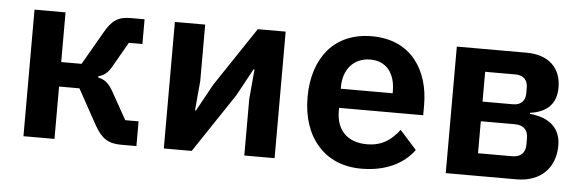

<svg xmlns="http://www.w3.org/2000/svg" viewBox="-41 -655 2395 789"><g transform="rotate(5 1156.5 -261.0)"><path d="M74 -522H202V-317H286L365 -454C394 -505 420 -522 471 -522H528V-420H472L417 -324C398 -289 383 -279 359 -272V-267C383 -262 401 -251 420 -218L485 -102H540V0H475C424 0 395 -19 366 -71L286 -216H202V0H74Z M653 -522H778V-289L767 -167H771L832 -278L995 -522H1110V0H985V-233L996 -356H992L931 -244L768 0H653Z M1469 12C1392 12 1331 -15 1289 -63C1247 -110 1223 -178 1223 -262C1223 -345 1246 -412 1287 -460C1328 -507 1389 -534 1465 -534C1546 -534 1606 -504 1645 -456C1684 -408 1703 -343 1703 -271V-229H1356V-216C1356 -140 1399 -90 1483 -90C1547 -90 1584 -120 1616 -161L1685 -84C1642 -24 1566 12 1469 12ZM1467 -438C1399 -438 1356 -388 1356 -316V-308H1570V-317C1570 -389 1534 -438 1467 -438Z M1816 -522H2103C2196 -522 2247 -471 2247 -391C2247 -325 2211 -287 2139 -277V-273C2224 -265 2267 -222 2267 -153C2267 -62 2208 0 2108 0H1816ZM2082 -93C2117 -93 2136 -112 2136 -145V-173C2136 -206 2117 -225 2082 -225H1941V-93ZM2067 -306C2098 -306 2117 -324 2117 -355V-380C2117 -411 2098 -429 2067 -429H1941V-306Z"/></g></svg>

Font: Plexus Sans SemiBold
Style: Regular
Weight: 600
Version: Version 2.001;PS 002.001;hotconv 1.0.70;makeotf.lib2.5.58329